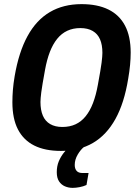

<svg xmlns="http://www.w3.org/2000/svg" viewBox="-20 -719 663 930"><path d="M275 12Q198 12 146 -14Q94 -40 67 -92Q40 -144 40 -224Q40 -253 42.5 -284Q45 -315 51 -350Q71 -467 113.5 -544.5Q156 -622 221.5 -660.5Q287 -699 375 -699Q452 -699 505 -673Q558 -647 585.5 -595Q613 -543 613 -464Q613 -436 610 -404Q607 -372 601 -338Q582 -220 539 -142.5Q496 -65 430 -26.5Q364 12 275 12ZM282 -104Q318 -104 346 -117Q374 -130 395 -156Q416 -182 430.5 -220Q445 -258 454 -308Q461 -347 465.5 -372.5Q470 -398 472 -415Q474 -432 475 -443Q476 -454 476 -463Q476 -502 464.5 -528.5Q453 -555 429 -569Q405 -583 369 -583Q334 -583 306 -570Q278 -557 257 -531Q236 -505 221.5 -467.5Q207 -430 198 -380Q191 -341 186.5 -315Q182 -289 180 -272.5Q178 -256 177 -245Q176 -234 176 -225Q176 -186 187.5 -159Q199 -132 223 -118Q247 -104 282 -104ZM332 191Q312 191 294.5 183.5Q277 176 266 159.5Q255 143 255 115Q255 86 264.5 63Q274 40 289 21Q304 2 320 -12H389L388 -8Q371 5 356.5 29.5Q342 54 342 80Q342 98 351 108.5Q360 119 379 119H409L399 177Q384 184 365.5 187.5Q347 191 332 191Z"/></svg>

Font: Archivo Condensed
Style: Bold Italic
Weight: 700
Width: 3
Italic angle: -10°
Designer: Hector Gatti
Foundry: Omnibus-Type
Version: Version 2.001